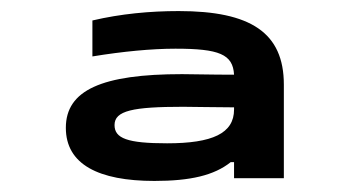

<svg xmlns="http://www.w3.org/2000/svg" viewBox="-20 -694 640 347"><path d="M303 -674C251 -674 198 -669 147 -657V-592C202 -601 254 -606 297 -606C376 -606 401 -596 403 -559C360 -559 327 -560 309 -560C164 -560 99 -531 99 -463C99 -397 158 -367 259 -367C324 -367 367 -377 397 -401H403V-372H493V-541C493 -635 433 -674 303 -674ZM187 -468C187 -494 220 -501 311 -501C332 -501 368 -500 403 -500V-496C403 -453 364 -435 282 -435C210 -435 187 -444 187 -468Z"/></svg>

Font: LT Wave Mono Medium
Style: Regular
Weight: 500
Designer: Daniel Lyons
Version: Version 2.5 (Glyphs App)